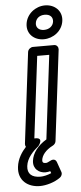

<svg xmlns="http://www.w3.org/2000/svg" viewBox="-64 -766 434 1033"><g transform="rotate(-5 153.0 -250.0)"><path d="M101 -25 155 -466H220L165 -14C118 14 88 53 83 95C78 139 111 162 145 162C154 162 164 160 171 158L175 169C155 178 132 183 116 183C70 183 45 162 50 120C55 76 91 41 119 18C119 18 155 -25 107 -25ZM48 0C48 3 48 11 52 16C29 41 5 76 0 120C-9 194 45 233 109 233C143 233 189 220 220 197C229 190 234 178 230 167L211 113C204 92 184 97 175 103C164 109 157 112 151 112C137 112 132 107 133 95C136 71 155 43 197 22C205 18 212 9 213 0L273 -491C274 -502 266 -516 251 -516H136C125 -516 110 -506 108 -491ZM204 -602C175 -602 160 -620 163 -642C166 -666 185 -683 214 -683C244 -683 259 -666 256 -642C253 -620 234 -602 204 -602ZM198 -552C250 -552 299 -588 306 -642C313 -696 272 -733 220 -733C169 -733 120 -696 113 -642C106 -588 147 -552 198 -552Z"/></g></svg>

Font: Falling Sky
Style: OuObl
Weight: 400
Designer: Paul D. Hunt
Foundry: Adobe Systems Incorporated
Version: Version 1.02